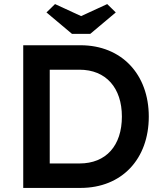

<svg xmlns="http://www.w3.org/2000/svg" viewBox="-20 -922 796 942"><path d="M94 0H375C578 0 710 -142 710 -350C710 -557 577 -700 375 -700H94ZM208 -861 333 -756H423L548 -861L506 -902L378 -843L250 -902ZM224 -120V-580H370C500 -580 578 -491 578 -350C578 -208 501 -120 370 -120Z"/></svg>

Font: Easer Grotesk Medium
Style: Regular
Weight: 500
Designer: Boardeaser, Bonnie Shaver-Troup, Thomas Jockin
Foundry: Lexend
Version: Version 1.001;Glyphs 3.1.2 (3151)